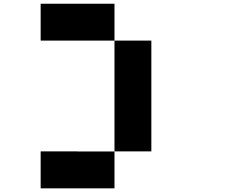

<svg xmlns="http://www.w3.org/2000/svg" viewBox="-20 -820 1240 1040"><path d="M600.1 0V-600.1H799.8V0ZM399.9 0.5H600.1V200.2H200.2V0H399.9ZM200.2 -799.8H600.1V-600.1H200.2Z"/></svg>

Font: QuinqueFive
Style: Regular
Weight: 400
Monospace: yes
Designer: GGBotNet
Foundry: GGBotNet
Version: 1.1